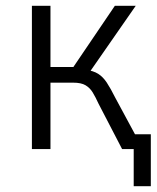

<svg xmlns="http://www.w3.org/2000/svg" viewBox="-20 -514 542 662"><path d="M441 128V0H414V-51H500V128ZM90 0V-494H154V-283H233L376 -494H448L284 -258L273 -274Q302 -270 318.5 -259.5Q335 -249 348 -229.5Q361 -210 378 -176L473 0H401L320 -156Q309 -180 299.5 -195.5Q290 -211 275 -220Q260 -229 232 -229H154V0Z"/></svg>

Font: Nunito Sans 7pt Condensed Light
Style: Regular
Weight: 300
Width: 3
Designer: Vernon Adams
Foundry: Vernon Adams
Version: Version 3.101;gftools[0.9.27]